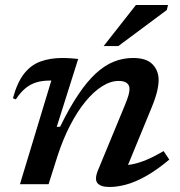

<svg xmlns="http://www.w3.org/2000/svg" viewBox="-20 -734 716 765"><path d="M43 -338 31.5 -342.5Q48.5 -405.5 76 -440.5Q103.5 -475.5 142 -489.2Q180.5 -503 229 -503Q240 -503 249.8 -502.5Q259.5 -502 269.8 -501.2Q280 -500.5 291.5 -499L206 -228.5L219.5 -229Q256.5 -304.5 291.8 -357Q327 -409.5 362.2 -441.8Q397.5 -474 434 -488.5Q470.5 -503 510 -503Q563 -503 587.5 -478Q612 -453 612 -415Q612 -395.5 605.5 -368.2Q599 -341 581.5 -299L475.5 -41.5L458.5 -75.5Q482.5 -74.5 508.8 -79.8Q535 -85 565.5 -98Q596 -111 632 -132L654.5 -98Q603.5 -55.5 560.8 -31.8Q518 -8 482.2 1.5Q446.5 11 416.5 11Q381 11 368.2 -4.5Q355.5 -20 371 -57L477 -313.5Q488 -340 492 -354.8Q496 -369.5 496 -379.5Q496 -394.5 485.5 -403Q475 -411.5 452.5 -411.5Q420.5 -411.5 386.5 -390Q352.5 -368.5 320 -328.8Q287.5 -289 259.2 -234.2Q231 -179.5 209.5 -113.5L173.5 0H59.5L184.5 -413Q183.5 -413 181.8 -413Q180 -413 178.5 -413Q149.5 -413 126.2 -406.2Q103 -399.5 82.8 -383.5Q62.5 -367.5 43 -338ZM393 -550.5 521.5 -714H649.5L644.5 -694L451.5 -550.5Z"/></svg>

Font: Newsreader 9pt Medium
Style: Italic
Weight: 500
Italic angle: -17°
Designer: Hugues Gentile
Foundry: Production Type
Version: Version 1.003